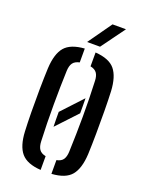

<svg xmlns="http://www.w3.org/2000/svg" viewBox="-144 -833 699 912"><g transform="rotate(20 205.5 -377.0)"><path d="M46 -140.5Q44 -179.5 43.2 -236.5Q42.5 -293.5 43.2 -353.2Q44 -413 46 -459.5Q50 -533.5 79.2 -567.8Q108.5 -602 178.5 -607V-537Q155 -532 145 -518Q135 -504 134 -478Q131 -400.5 130.8 -306.8Q130.5 -213 134.5 -122.5Q135.5 -96 145.5 -81.8Q155.5 -67.5 178.5 -63V6.5Q108.5 2 79 -32.8Q49.5 -67.5 46 -140.5ZM233 6.5V-63Q256.5 -67.5 266 -81.8Q275.5 -96 276.5 -121Q280 -211.5 280.2 -299Q280.5 -386.5 276.5 -479.5Q275.5 -505 265.5 -518.8Q255.5 -532.5 233 -537V-607Q303.5 -602 332.2 -567Q361 -532 365 -459.5Q367 -416.5 367.5 -360Q368 -303.5 367.5 -245.8Q367 -188 365 -140.5Q361 -67.5 332.2 -32.8Q303.5 2 233 6.5ZM166 -207Q165.5 -226 165.2 -244.8Q165 -263.5 165 -282L262.5 -386.5Q263 -367 263 -348.2Q263 -329.5 263 -310.5ZM178 -640 263 -760H331L243.5 -640Z"/></g></svg>

Font: Big Shoulders Stencil Text Medium
Style: Regular
Weight: 500
Designer: Patric King
Foundry: XO Type Co
Version: Version 1.000